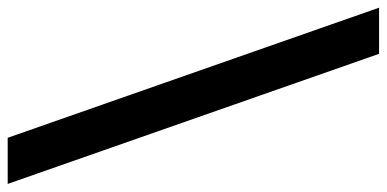

<svg xmlns="http://www.w3.org/2000/svg" viewBox="-308 -614 982 487"><g transform="rotate(90 182.5 -371.0)"><path d="M406 100H289L-41 -842H76Z"/></g></svg>

Font: Belfius21
Style: Bold
Weight: 700
Designer: Montserrat's base design by Julieta Ulanovsky, modified by Coast SPRL for Belfius Bank NV.
Foundry: Montserrat's base design by Julieta Ulanovsky, modified by Coast SPRL for Belfius Bank NV.
Version: Version 2.000;FEAKit 1.0